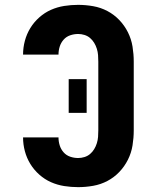

<svg xmlns="http://www.w3.org/2000/svg" viewBox="-20 -763 640 791"><path d="M302 8Q273 8 244.5 3.5Q216 -1 190 -12.5Q164 -24 142 -43.5Q120 -63 105 -87.5Q90 -112 82.5 -140Q75 -168 75 -197H221Q221 -180 226 -164Q231 -148 242 -135.5Q253 -123 269 -117.5Q285 -112 302 -112Q315 -112 328 -116Q341 -120 351 -128.5Q361 -137 368 -148.5Q375 -160 379 -173Q383 -186 384 -199Q385 -212 385 -226V-509Q385 -523 384 -536Q383 -549 379 -562Q375 -575 368 -586.5Q361 -598 351 -606.5Q341 -615 328 -619Q315 -623 302 -623Q285 -623 269 -617.5Q253 -612 242 -599.5Q231 -587 226 -571Q221 -555 221 -538H75Q75 -567 82.5 -595Q90 -623 105 -647.5Q120 -672 142 -691.5Q164 -711 190 -722.5Q216 -734 244.5 -738.5Q273 -743 302 -743Q333 -743 364 -737.5Q395 -732 422.5 -717.5Q450 -703 471.5 -680.5Q493 -658 507 -630Q521 -602 526 -571Q531 -540 531 -509V-226Q531 -195 526 -164Q521 -133 507 -105Q493 -77 471.5 -54.5Q450 -32 422.5 -17.5Q395 -3 364 2.5Q333 8 302 8ZM337 -298H263V-437H337Z"/></svg>

Font: Iosevka SS04 Heavy Extended
Style: Regular
Weight: 900
Width: 7
Monospace: yes
Designer: Belleve Invis
Foundry: Belleve Invis
Version: Version 19.0.0; ttfautohint (v1.8.4)